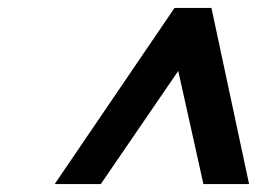

<svg xmlns="http://www.w3.org/2000/svg" viewBox="-20 -661 680 486"><path d="M431.2 -481.5 494.9 -195H610.5L515.2 -641H421.8L118.4 -195H235.1Z"/></svg>

Font: Linux Libertine Mono O 
Style: Mono Bold Oblique
Weight: 400
Italic angle: -13°
Designer: Philipp H. Poll
Foundry: Philipp H. Poll
Version: Version 5.1.7